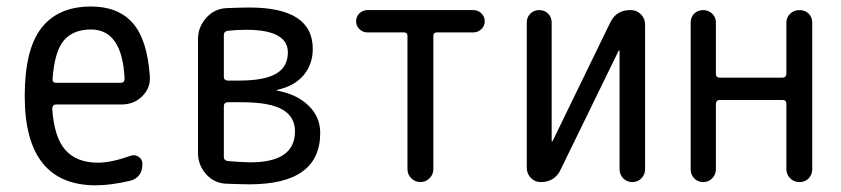

<svg xmlns="http://www.w3.org/2000/svg" viewBox="-20 -550 2540 580"><path d="M254.9 -460.9Q200.2 -460.9 172.4 -427.2Q144.5 -393.6 138.7 -310.5Q138.7 -299.8 149.4 -299.8H344.7Q355.5 -299.8 356.4 -311.5Q349.6 -460.9 254.9 -460.9ZM269.5 9.8Q54.7 9.8 54.7 -259.8Q54.7 -400.4 105 -465.3Q155.3 -530.3 254.9 -530.3Q336.9 -530.3 380.9 -480.5Q424.8 -430.7 432.6 -320.3Q435.5 -285.2 410.2 -259.8Q384.8 -234.4 347.7 -234.4H149.4Q138.7 -234.4 137.7 -221.7Q143.6 -134.8 177.7 -96.7Q211.9 -58.6 275.4 -58.6Q316.4 -58.6 373 -79.1Q386.7 -84 398.4 -76.7Q410.2 -69.3 410.2 -54.7Q410.2 -13.7 373 -3.9Q314.5 9.8 269.5 9.8Z M656.2 -228.5V-76.2Q656.2 -65.4 668 -63.5Q700.2 -60.5 736.3 -59.6Q871.1 -59.6 871.1 -153.3Q871.1 -197.3 833 -219.2Q794.9 -241.2 709 -241.2H667Q656.2 -240.2 656.2 -228.5ZM656.2 -444.3V-318.4Q656.2 -307.6 667 -306.6H702.1Q779.3 -306.6 814.5 -327.6Q849.6 -348.6 849.6 -391.6Q849.6 -460 723.6 -460Q694.3 -460 668 -457Q656.2 -455.1 656.2 -444.3ZM662.1 4.9Q626 2.9 602.1 -24.4Q578.1 -51.8 578.1 -87.9V-431.6Q578.1 -467.8 602.5 -495.6Q627 -523.4 663.1 -525.4Q710.9 -527.3 733.4 -527.3Q925.8 -527.3 924.8 -401.4Q924.8 -356.4 897.5 -323.2Q870.1 -290 816.4 -278.3L815.4 -277.3L816.4 -276.4Q876 -265.6 911.6 -231.4Q947.3 -197.3 947.3 -148.4Q947.3 6.8 733.4 6.8Q711.9 6.8 662.1 4.9Z M1089.8 -452.1Q1076.2 -452.1 1065.9 -461.9Q1055.7 -471.7 1055.7 -485.8Q1055.7 -500 1065.9 -509.8Q1076.2 -519.5 1089.8 -519.5H1410.2Q1423.8 -519.5 1434.1 -509.8Q1444.3 -500 1444.3 -485.8Q1444.3 -471.7 1434.1 -461.9Q1423.8 -452.1 1410.2 -452.1H1299.8Q1289.1 -452.1 1289.1 -441.4V-39.1Q1289.1 -22.5 1277.3 -11.2Q1265.6 0 1250 0Q1234.4 0 1222.7 -11.2Q1210.9 -22.5 1210.9 -39.1V-441.4Q1210.9 -452.1 1200.2 -452.1Z M1613.3 0Q1595.7 0 1583.5 -12.7Q1571.3 -25.4 1571.3 -43V-482.4Q1571.3 -498 1582 -508.8Q1592.8 -519.5 1608.9 -519.5Q1625 -519.5 1635.7 -508.8Q1646.5 -498 1646.5 -482.4V-124Q1646.5 -123 1647.5 -123Q1649.4 -123 1649.4 -124L1823.2 -481.4Q1841.8 -520.5 1885.7 -519.5Q1903.3 -519.5 1916 -506.8Q1928.7 -494.1 1928.7 -475.6V-39.1Q1928.7 -22.5 1917.5 -11.2Q1906.2 0 1890.1 0Q1874 0 1862.8 -11.2Q1851.6 -22.5 1851.6 -39.1V-396.5Q1851.6 -397.5 1850.6 -397.5Q1848.6 -397.5 1848.6 -396.5L1673.8 -38.1Q1656.2 0 1613.3 0Z M2066.4 -38.1V-482.4Q2066.4 -498 2077.1 -508.8Q2087.9 -519.5 2104 -519.5Q2120.1 -519.5 2131.3 -508.8Q2142.6 -498 2142.6 -482.4V-327.1Q2142.6 -315.4 2154.3 -315.4H2343.8Q2354.5 -315.4 2355.5 -327.1V-481.4Q2355.5 -497.1 2366.7 -508.3Q2377.9 -519.5 2395 -519.5Q2412.1 -519.5 2422.9 -508.8Q2433.6 -498 2433.6 -481.4V-39.1Q2433.6 -22.5 2422.9 -11.2Q2412.1 0 2395 0Q2377.9 0 2366.7 -11.7Q2355.5 -23.4 2355.5 -39.1V-236.3Q2355.5 -248 2343.8 -248H2154.3Q2143.6 -248 2142.6 -236.3V-38.1Q2142.6 -22.5 2131.3 -11.2Q2120.1 0 2104 0Q2087.9 0 2077.1 -11.2Q2066.4 -22.5 2066.4 -38.1Z"/></svg>

Font: Rounded-X Mgen+ 1m regular
Style: Regular
Weight: 400
Designer: [Source Han Sans]
Ryoko NISHIZUKA  (kana & ideographs); Paul D. Hunt (Latin, Greek & Cyrillic); Wenlong ZHANG  (bopomofo
Version: Version 1.059.20150602